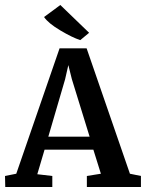

<svg xmlns="http://www.w3.org/2000/svg" viewBox="-33 -747 583 767"><path d="M287 -587Q256 -597 208 -625.5Q160 -654 143 -679L208 -727L323 -616L288 -587ZM-12 0 -13 -44 32 -53 205 -554H313L486 -53L530 -44V0H314V-44L370 -53L340 -149H145L116 -51L176 -44V0ZM227 -430 160 -201H325L254 -431L240 -487Z"/></svg>

Font: Aikya SemiBold
Style: Regular
Weight: 600
Designer: Neelakash Kshetrimayum (Latin subset based on Merriweather by Eben Sorkin)
Foundry: Brand New Type
Version: Version 1.00 b005